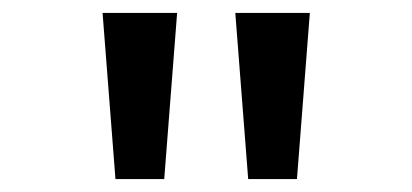

<svg xmlns="http://www.w3.org/2000/svg" viewBox="-20 -734 640 298"><path d="M254.9 -713.9 234.9 -456.1H159.2L139.2 -713.9ZM460.9 -713.9 440.9 -456.1H365.2L345.2 -713.9Z"/></svg>

Font: Droid Sans Mono
Style: Regular
Weight: 400
Monospace: yes
Version: Version 1.00 build 112